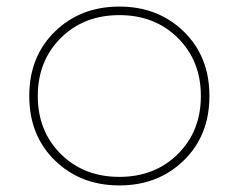

<svg xmlns="http://www.w3.org/2000/svg" viewBox="-20 -548 726 584"><path d="M147 -60Q69 -136 69 -256Q69 -376 147 -452Q225 -528 343 -528Q461 -528 539 -452Q617 -376 617 -256Q617 -136 539 -60Q461 16 343 16Q225 16 147 -60ZM165 -432.5Q95 -363 95 -256Q95 -149 165 -79.5Q235 -10 343 -10Q451 -10 521 -79.5Q591 -149 591 -256Q591 -363 521 -432.5Q451 -502 343 -502Q235 -502 165 -432.5Z"/></svg>

Font: Spartan MB
Style: Regular
Weight: 250
Designer: Matt Bailey
Foundry: Matt Bailey
Version: Version 1.000